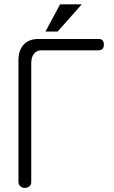

<svg xmlns="http://www.w3.org/2000/svg" viewBox="-20 -872 540 909"><path d="M162.1 -687.5Q115.2 -687.5 90.8 -659.2Q67.4 -632.8 67.4 -586.9V-11.7Q67.4 2 76.2 9.8Q85 17.6 97.7 17.6Q109.4 17.6 118.2 10.7Q127.9 3.9 127.9 -8.8V-572.3Q127.9 -600.6 140.6 -617.2Q153.3 -633.8 176.8 -633.8H446.3Q471.7 -633.8 471.7 -661.1Q471.7 -687.5 446.3 -687.5ZM162.1 -687.5Q115.2 -687.5 90.8 -659.2Q67.4 -632.8 67.4 -586.9V-11.7Q67.4 2 76.2 9.8Q85 17.6 97.7 17.6Q109.4 17.6 118.2 10.7Q127.9 3.9 127.9 -8.8V-572.3Q127.9 -600.6 140.6 -617.2Q153.3 -633.8 176.8 -633.8H446.3Q471.7 -633.8 471.7 -661.1Q471.7 -687.5 446.3 -687.5ZM162.1 -687.5Q115.2 -687.5 90.8 -659.2Q67.4 -632.8 67.4 -586.9V-11.7Q67.4 2 76.2 9.8Q85 17.6 97.7 17.6Q109.4 17.6 118.2 10.7Q127.9 3.9 127.9 -8.8V-572.3Q127.9 -600.6 140.6 -617.2Q153.3 -633.8 176.8 -633.8H446.3Q471.7 -633.8 471.7 -661.1Q471.7 -687.5 446.3 -687.5ZM367.2 -851.6H264.6L195.3 -722.7H252.9Z"/></svg>

Font: GulimChe
Style: Regular
Weight: 400
Monospace: yes
Version: Version 2.21